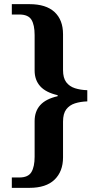

<svg xmlns="http://www.w3.org/2000/svg" viewBox="-20 -780 477 926"><path d="M37 126V76H73Q116 76 131.5 50Q147 24 147 -24V-196Q147 -243 174 -273Q201 -303 258 -316V-321Q201 -334 174 -364Q147 -394 147 -440V-611Q147 -660 131.5 -685Q116 -710 73 -710H37V-760H122Q202 -760 243 -722Q284 -684 284 -615V-442Q284 -404 299.5 -383.5Q315 -363 341.5 -354.5Q368 -346 401 -345V-291Q368 -290 341.5 -281.5Q315 -273 299.5 -252.5Q284 -232 284 -193V-21Q284 47 243 86.5Q202 126 122 126Z"/></svg>

Font: Noto Rashi Hebrew SemiBold
Style: Regular
Weight: 600
Version: Version 1.006